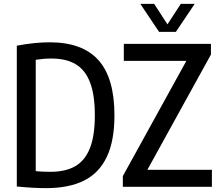

<svg xmlns="http://www.w3.org/2000/svg" viewBox="-20 -967 1140 994"><path d="M67 -1.5V-730.5Q159.5 -748 237.5 -748Q406.5 -748 489.5 -655.8Q572.5 -563.5 572.5 -370Q572.5 -238 533 -154.8Q493.5 -71.5 415.2 -32.2Q337 7 218.5 7Q152 7 67 -1.5ZM471 -370Q471 -475.5 446.2 -540.2Q421.5 -605 372 -634.5Q322.5 -664 246 -664Q207 -664 165 -657.5V-81Q199 -77.5 240.5 -77.5Q318.5 -77.5 369 -106.2Q419.5 -135 445.2 -199.2Q471 -263.5 471 -370ZM743 -88H1077V0H616V-55.5L945 -652H621V-740H1072V-684.5ZM916 -947H988L890.5 -802H803.5L706.5 -947H778L847 -841Z"/></svg>

Font: Encode Sans Condensed Medium
Style: Regular
Weight: 500
Width: 3
Designer: Multiple Designers
Foundry: Impallari Type
Version: Version 2.000